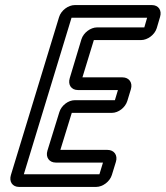

<svg xmlns="http://www.w3.org/2000/svg" viewBox="-20 -712 653 757"><path d="M301 -557 255 -404C247 -378 261 -357 287 -357H445L433 -317H275C249 -317 222 -296 214 -270L167 -118C159 -92 174 -71 200 -71H386L372 -25H74L262 -642H560L549 -604H363C337 -604 309 -583 301 -557ZM482 -314 496 -360C504 -386 489 -407 463 -407H305L350 -554H536C562 -554 590 -575 598 -601L611 -645C619 -671 605 -692 579 -692H275C249 -692 221 -671 213 -645L23 -22C15 4 29 25 55 25H359C385 25 413 4 421 -22L437 -74C445 -100 430 -121 404 -121H218L263 -267H421C447 -267 474 -288 482 -314Z"/></svg>

Font: DIN Rundschrift
Style: BreitKontKu
Weight: 400
Width: 7
Version: Version 1.027